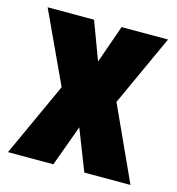

<svg xmlns="http://www.w3.org/2000/svg" viewBox="-88 -630 653 707"><g transform="rotate(15 238.5 -276.5)"><path d="M134 -282 5 0H178L235 -156L296 0H472L343 -282L467 -553H290L239 -408L185 -553H8Z"/></g></svg>

Font: Noto Sans Bengali ExtraCondensed Black
Style: Regular
Weight: 900
Width: 2
Designer: Joana Ranito - Universal Thirst; Jelle Bosma - Monotype Design Team
Foundry: Universal Thirst ehf.
Version: Version 3.000